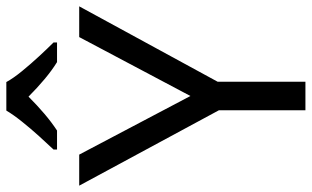

<svg xmlns="http://www.w3.org/2000/svg" viewBox="-209 -841 984 606"><g transform="rotate(-90 283.0 -538.0)"><path d="M283 -429 469 -780H566L328 -343V-66H238V-339L0 -780H98ZM327 -1010Q339 -988 361.5 -960.5Q384 -933 408.5 -906.5Q433 -880 452 -861V-850H390Q364 -866 336 -889.5Q308 -913 281 -940Q254 -913 227 -890Q200 -867 174 -850H114V-861Q133 -881 156.5 -907Q180 -933 202 -960.5Q224 -988 237 -1010Z"/></g></svg>

Font: Noto Sans Malayalam UI
Style: Regular
Weight: 400
Designer: Jelle Bosma - Monotype Design Team
Foundry: Monotype Imaging Inc.
Version: Version 2.104